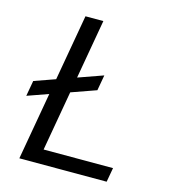

<svg xmlns="http://www.w3.org/2000/svg" viewBox="-105 -786 775 871"><g transform="rotate(15 282.0 -350.0)"><path d="M23 -282 36 -355 341 -463 328 -390ZM66 0 189 -700H273L162 -67H488L476 0Z"/></g></svg>

Font: DM Sans 12pt
Style: Italic
Weight: 400
Italic angle: -10°
Version: Version 4.004;gftools[0.9.30]